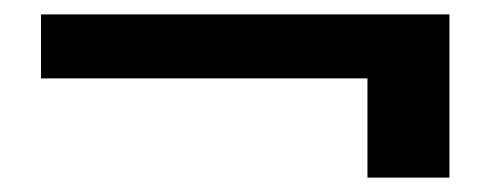

<svg xmlns="http://www.w3.org/2000/svg" viewBox="-20 -455 689 267"><path d="M37 -435C37 -435 37 -346 37 -346C37 -346 491 -346 491 -346C491 -346 491 -208 491 -208C491 -208 605 -208 605 -208C605 -208 605 -435 605 -435C605 -435 37 -435 37 -435Z"/></svg>

Font: Girnar Poppins
Style: Medium
Weight: 500
Designer: Ninad Kale (Devanagari), Jonny Pinhorn (Latin)
Foundry: Indian Type Foundry
Version: ""